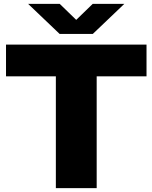

<svg xmlns="http://www.w3.org/2000/svg" viewBox="-20 -970 786 990"><path d="M268 0V-576.5H11V-740H735.5V-576.5H478.5V0ZM287.5 -795 125 -950H288L373 -867.5L458 -950H621L458.5 -795Z"/></svg>

Font: Encode Sans Exp XBd
Style: Regular
Weight: 800
Width: 7
Designer: Multiple Designers
Foundry: Impallari Type
Version: Version 3.002; ttfautohint (v1.8.3) -l 8 -r 50 -G 200 -x 14 